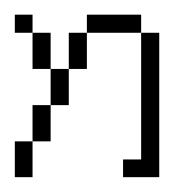

<svg xmlns="http://www.w3.org/2000/svg" viewBox="-20 -239 259 259"><path d="M0 0V-48.3H23.9V0ZM23.9 -48.3V-97.2H48.3V-48.3ZM48.3 -97.2V-146H72.8V-97.2ZM23.9 -146V-194.8H48.3V-146ZM72.8 -146V-194.8H97.2V-146ZM146 0V-23.9H170.4V-194.8H194.8V0ZM0 -194.8V-219.2H23.9V-194.8ZM97.2 -194.8V-219.2H170.4V-194.8Z"/></svg>

Font: FS Mondwest Regular
Style: Regular
Weight: 400
Designer: NZWStudios2024
Foundry: https://fontstruct.com
Version: Version 1.0